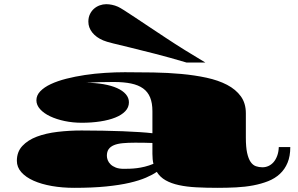

<svg xmlns="http://www.w3.org/2000/svg" viewBox="-20 -880 1433 922"><path d="M475.6 -686Q441.9 -700.2 423.1 -723.9Q404.3 -747.6 404.3 -775.9Q404.3 -796.4 411.9 -812Q419.4 -827.6 431.4 -838.1Q443.4 -848.6 458.7 -854.2Q474.1 -859.9 490.2 -859.9Q503.4 -859.9 517.8 -856.9Q532.2 -854 546.4 -847.7Q556.2 -843.3 576.9 -830.1Q597.7 -816.9 627.7 -796.9Q657.7 -776.9 695.6 -751.7Q733.4 -726.6 776.6 -698Q819.8 -669.4 867.9 -639.4Q916 -609.4 966.3 -579.6H876Q792 -604.5 724.4 -621.8Q656.7 -639.2 606.4 -651.4Q556.2 -663.6 523.2 -671.6Q490.2 -679.7 475.6 -686ZM61 -107.9Q61 -150.9 87.4 -179.2Q113.8 -207.5 157.2 -223.9Q200.7 -240.2 256.6 -246.8Q312.5 -253.4 371.6 -253.4Q423.8 -253.4 474.1 -252.4Q524.4 -251.5 569.1 -249.8Q613.8 -248 650.4 -245.6Q687 -243.2 711.9 -240.2V-346.2Q711.9 -385.3 700.9 -412.1Q689.9 -439 667.2 -455.3Q644.5 -471.7 609.4 -479Q574.2 -486.3 526.4 -486.3Q491.7 -486.3 456.8 -485.4Q421.9 -484.4 392.6 -482.4Q438.5 -482.4 476.6 -475.8Q514.6 -469.2 542 -457Q569.3 -444.8 584.2 -427.5Q599.1 -410.2 599.1 -388.7Q599.1 -364.3 581.5 -345.9Q564 -327.6 533.4 -315.4Q502.9 -303.2 461.7 -296.9Q420.4 -290.5 373 -290.5Q329.6 -290.5 290.3 -298.8Q251 -307.1 220.7 -321.5Q190.4 -335.9 172.6 -355.7Q154.8 -375.5 154.8 -398.4Q154.8 -422.4 173.6 -441.9Q192.4 -461.4 224.4 -476.3Q256.3 -491.2 298.6 -502Q340.8 -512.7 387.9 -519.8Q435.1 -526.9 484.4 -530Q533.7 -533.2 579.6 -533.2Q647.5 -533.2 716.8 -532Q786.1 -530.8 850.6 -524.9Q915 -519 971.7 -506.8Q1028.3 -494.6 1070.3 -472.7Q1112.3 -450.7 1136.5 -417.5Q1160.6 -384.3 1160.6 -335.9V-219.2Q1160.6 -173.8 1166.7 -145.8Q1172.9 -117.7 1183.6 -102.3Q1194.3 -86.9 1209 -81.8Q1223.6 -76.7 1240.2 -76.7Q1255.4 -76.7 1269 -82.8Q1282.7 -88.9 1293.5 -101.1Q1304.2 -113.3 1311 -131.6Q1317.9 -149.9 1318.8 -173.8H1374Q1374 -129.9 1360.8 -98.4Q1347.7 -66.9 1324 -44.9Q1300.3 -22.9 1267.6 -10Q1234.9 2.9 1196 10.3Q1157.2 17.6 1113.8 19.8Q1070.3 22 1024.9 22Q969.7 22 923.1 19.5Q876.5 17.1 839.4 9Q802.2 1 775.4 -14.2Q748.5 -29.3 732.9 -54.7Q712.4 -40.5 680.9 -26.9Q649.4 -13.2 602.3 -2.2Q555.2 8.8 489.7 15.4Q424.3 22 336.4 22Q278.8 22 228.8 13.2Q178.7 4.4 141.4 -12.2Q104 -28.8 82.5 -53Q61 -77.1 61 -107.9ZM493.2 -131.8Q493.2 -122.1 497.3 -111.1Q501.5 -100.1 511 -90.8Q520.5 -81.5 535.9 -75.4Q551.3 -69.3 574.2 -69.3Q587.4 -69.3 603.3 -69.8Q619.1 -70.3 637.2 -72.5Q655.3 -74.7 675.3 -79.6Q695.3 -84.5 716.8 -93.3Q711.9 -113.3 711.9 -141.1V-193.4Q690.9 -194.3 669.4 -194.6Q647.9 -194.8 627.9 -194.8Q594.7 -194.8 569.3 -192.4Q543.9 -189.9 527.1 -182.9Q510.3 -175.8 501.7 -163.6Q493.2 -151.4 493.2 -131.8Z"/></svg>

Font: Asset
Style: Regular
Weight: 400
Designer: Riccardo De Franceschi
Foundry: Sorkin Type Co.
Version: Version 1.001